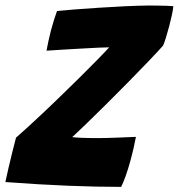

<svg xmlns="http://www.w3.org/2000/svg" viewBox="-34 -688 664 714"><path d="M416.5 7Q328 7 220.8 2.8Q113.5 -1.5 -14 -11Q-10.5 -28.5 -3.2 -59.8Q4 -91 12 -123.2Q20 -155.5 25.5 -176Q54 -201 94 -238Q134 -275 177 -316.5Q220 -358 260 -397.5Q300 -437 329.8 -467.5Q359.5 -498 372 -512Q360 -512 332.8 -510.8Q305.5 -509.5 271 -507.5Q236.5 -505.5 201.5 -503.5Q166.5 -501.5 139 -499.5Q141.5 -513.5 146 -534.8Q150.5 -556 155.5 -575Q161.5 -596.5 167.2 -615.2Q173 -634 178 -647Q201.5 -649.5 242.8 -652.8Q284 -656 333.2 -659.2Q382.5 -662.5 431.5 -664.8Q480.5 -667 519.5 -667.5Q531.5 -667.5 550 -667.2Q568.5 -667 585.5 -666.5Q602.5 -666 610.5 -665Q609.5 -651 605 -631.2Q600.5 -611.5 595.5 -591.5Q589 -567 582.5 -546.2Q576 -525.5 572.5 -518.5Q553.5 -497 519.5 -461.5Q485.5 -426 444.5 -384.2Q403.5 -342.5 362.5 -301.8Q321.5 -261 287.5 -228.2Q253.5 -195.5 234.5 -178Q247.5 -176.5 270 -175.5Q292.5 -174.5 328 -174.5Q360 -174.5 397 -176Q434 -177.5 471.5 -179Q469 -165 463.5 -140.5Q458 -116 451 -90.5Q443 -60.5 432.8 -32.2Q422.5 -4 416.5 7Z"/></svg>

Font: Grandstander ExtraBold
Style: Italic
Weight: 800
Italic angle: -15°
Designer: Tyler Finck
Foundry: Etcetera Type Co
Version: Version 1.200; ttfautohint (v1.8.3)